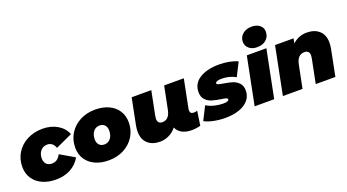

<svg xmlns="http://www.w3.org/2000/svg" viewBox="-58 -1443 3752 2076"><g transform="rotate(-20 1818.0 -405.5)"><path d="M19 -243Q19 -332 63 -403.5Q107 -475 186 -516Q265 -557 364 -557Q461 -557 533.5 -514Q606 -471 635 -397L443 -309Q417 -379 353 -379Q307 -379 277.5 -345Q248 -311 248 -257Q248 -217 270.5 -192.5Q293 -168 334 -168Q368 -168 392.5 -184.5Q417 -201 436 -238L601 -142Q560 -69 486.5 -29.5Q413 10 317 10Q228 10 160.5 -21.5Q93 -53 56 -110Q19 -167 19 -243Z M628 -243Q628 -332 672 -403.5Q716 -475 793.5 -516Q871 -557 969 -557Q1059 -557 1126 -525.5Q1193 -494 1229.5 -437Q1266 -380 1266 -304Q1266 -215 1222 -143.5Q1178 -72 1100.5 -31Q1023 10 925 10Q835 10 768 -21.5Q701 -53 664.5 -110Q628 -167 628 -243ZM1037 -293Q1037 -332 1015.5 -355.5Q994 -379 956 -379Q912 -379 884.5 -345Q857 -311 857 -254Q857 -215 878.5 -191.5Q900 -168 938 -168Q982 -168 1009.5 -202Q1037 -236 1037 -293Z M2004 -169 1980 -4Q1930 10 1880 10Q1811 10 1766 -15.5Q1721 -41 1704 -84Q1667 -37 1617 -13.5Q1567 10 1515 10Q1427 10 1374 -38Q1321 -86 1321 -176Q1321 -210 1328 -245L1388 -547H1614L1559 -272Q1555 -248 1555 -238Q1555 -180 1610 -180Q1688 -180 1709 -284L1762 -547H1988L1922 -215Q1921 -210 1921 -201Q1921 -161 1965 -161Q1988 -161 2004 -169Z M2027 -40 2105 -194Q2144 -170 2195.5 -157Q2247 -144 2295 -144Q2362 -144 2362 -170Q2362 -181 2344.5 -186.5Q2327 -192 2289 -197Q2230 -206 2189 -218.5Q2148 -231 2117 -262.5Q2086 -294 2086 -350Q2086 -451 2172 -504Q2258 -557 2394 -557Q2454 -557 2509.5 -546.5Q2565 -536 2608 -516L2530 -362Q2459 -403 2367 -403Q2331 -403 2314.5 -395Q2298 -387 2298 -376Q2298 -365 2315 -359.5Q2332 -354 2373 -347Q2431 -338 2471.5 -325.5Q2512 -313 2542.5 -281.5Q2573 -250 2573 -195Q2573 -129 2532.5 -82.5Q2492 -36 2422.5 -13Q2353 10 2267 10Q2196 10 2130 -4Q2064 -18 2027 -40Z M2713 -547H2938L2829 0H2604ZM2722 -698Q2722 -751 2762 -786Q2802 -821 2866 -821Q2924 -821 2959 -792.5Q2994 -764 2994 -718Q2994 -661 2954.5 -626Q2915 -591 2850 -591Q2792 -591 2757 -621.5Q2722 -652 2722 -698Z M3600 -371Q3600 -337 3593 -302L3533 0H3307L3362 -275Q3366 -299 3366 -308Q3366 -367 3309 -367Q3229 -367 3208 -263L3155 0H2929L3038 -547H3251L3240 -492Q3275 -525 3317.5 -541Q3360 -557 3404 -557Q3493 -557 3546.5 -509Q3600 -461 3600 -371Z"/></g></svg>

Font: Montserrat Alternates Black
Style: Italic
Weight: 900
Italic angle: -11.3°
Designer: Julieta Ulanovsky
Foundry: Julieta Ulanovsky
Version: Version 7.200